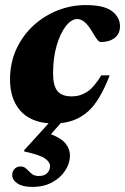

<svg xmlns="http://www.w3.org/2000/svg" viewBox="-20 -471 492 756"><path d="M107 265Q69 265 48.5 251.2Q28 237.5 28 217.5Q28 204.5 36.8 194.5Q45.5 184.5 61.5 184.5Q75 184.5 84 193.8Q93 203 103.8 212.5Q114.5 222 133.5 222Q154 222 165.5 210.8Q177 199.5 177 182.5Q177 167.5 157.5 153.2Q138 139 74.5 125L76 119.5L171.5 14.5Q97 8.5 58.2 -37.2Q19.5 -83 19.5 -157.5Q19.5 -223.5 44.2 -277.2Q69 -331 111.2 -370Q153.5 -409 206.8 -430Q260 -451 317.5 -451Q389.5 -451 421 -427Q452.5 -403 452.5 -367.5Q452.5 -338.5 431.8 -322Q411 -305.5 376.5 -305.5Q371 -305.5 364 -313.8Q357 -322 342 -347.5Q313.5 -396 284.5 -396Q261 -396 239 -367.8Q217 -339.5 203 -291.2Q189 -243 189 -182.5Q189 -133.5 206.2 -112.5Q223.5 -91.5 263 -91.5Q296 -91.5 323.2 -109.5Q350.5 -127.5 379 -174.5H412Q373.5 -74.5 327.8 -33.2Q282 8 219.5 13.5L180.5 57.5Q222 73.5 238.8 95Q255.5 116.5 255.5 141Q255.5 171.5 237.2 200Q219 228.5 185.8 246.8Q152.5 265 107 265Z"/></svg>

Font: Newsreader 16pt ExtraBold
Style: Italic
Weight: 800
Italic angle: -17°
Designer: Hugues Gentile
Foundry: Production Type
Version: Version 1.003; ttfautohint (v1.8.3)